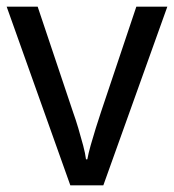

<svg xmlns="http://www.w3.org/2000/svg" viewBox="-20 -556 522 576"><path d="M191 0 0 -536H93L199 -220Q207 -198 215 -171Q223 -144 229.5 -119.5Q236 -95 238 -78H242Q245 -95 252 -120Q259 -145 267.5 -172Q276 -199 283 -220L389 -536H482L290 0Z"/></svg>

Font: Noto Sans Display
Style: Regular
Weight: 400
Designer: Monotype Design Team
Foundry: Monotype Imaging Inc.
Version: Version 2.003